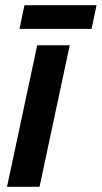

<svg xmlns="http://www.w3.org/2000/svg" viewBox="-20 -718 391 738"><path d="M332 -607 351 -698H74L55 -607ZM132 0 248 -544H123L7 0Z"/></svg>

Font: Noto Sans UI SemiCondensed
Style: Bold Italic
Weight: 700
Width: 4
Designer: Monotype Design Team
Foundry: Monotype Imaging Inc.
Version: 1.001